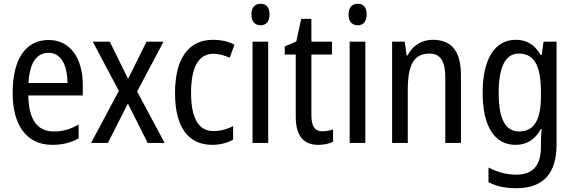

<svg xmlns="http://www.w3.org/2000/svg" viewBox="-20 -758 3041 1018"><path d="M238 -546C116 -546 47 -445 47 -265C47 -102 115 10 257 10C311 10 354 -1 397 -24V-98C353 -72 312 -61 265 -61C177 -61 132 -125 130 -252H419V-308C419 -444 356 -546 238 -546ZM238 -478C307 -478 337 -407 338 -318H131C137 -425 174 -478 238 -478Z M610 -276 463 0H552L658 -209L763 0H853L707 -273L847 -537H757L659 -340L562 -537H472Z M1106 10C1145 10 1186 0 1216 -18V-89C1184 -73 1149 -63 1112 -63C1033 -63 993 -131 993 -266C993 -403 1033 -473 1113 -473C1140 -473 1171 -464 1198 -452L1223 -521C1194 -537 1155 -547 1109 -547C980 -547 908 -448 908 -265C908 -80 980 10 1106 10Z M1362 -738C1332 -738 1313 -719 1313 -681C1313 -644 1332 -624 1362 -624C1391 -624 1409 -644 1409 -681C1409 -719 1392 -738 1362 -738ZM1402 -537H1319V0H1402Z M1690 -62C1648 -62 1631 -90 1631 -148V-469H1740V-537H1631V-658H1577L1551 -538L1490 -512V-469H1548V-140C1548 -34 1592 10 1667 10C1697 10 1726 4 1746 -6V-72C1730 -66 1709 -62 1690 -62Z M1877 -738C1847 -738 1828 -719 1828 -681C1828 -644 1847 -624 1877 -624C1906 -624 1924 -644 1924 -681C1924 -719 1907 -738 1877 -738ZM1917 -537H1834V0H1917Z M2274 -547C2218 -547 2168 -518 2141 -464H2136L2126 -537H2059V0H2142V-279C2142 -413 2173 -474 2258 -474C2316 -474 2341 -431 2341 -347V0H2424V-360C2424 -488 2373 -547 2274 -547Z M2715 -547C2605 -547 2539 -448 2539 -266C2539 -87 2603 10 2713 10C2773 10 2816 -17 2848 -74H2852C2849 -48 2848 -15 2848 5V22C2848 123 2802 168 2717 168C2666 168 2617 155 2570 130V208C2612 230 2659 240 2717 240C2865 240 2931 157 2931 7V-537H2862L2852 -466H2847C2815 -522 2772 -547 2715 -547ZM2730 -474C2812 -474 2848 -412 2848 -269V-245C2848 -121 2810 -61 2733 -61C2660 -61 2624 -126 2624 -265C2624 -401 2659 -474 2730 -474Z"/></svg>

Font: Noto Sans Lao Condensed
Style: Regular
Weight: 400
Width: 3
Designer: Monotype Design Team
Foundry: Monotype Imaging Inc.
Version: Version 2.004